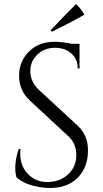

<svg xmlns="http://www.w3.org/2000/svg" viewBox="-20 -922 515 956"><path d="M232 -771Q309 -853 359 -902Q386 -875 400 -849Q336 -812 239 -764ZM368 -295Q418 -249 418 -173Q418 -89 368 -38Q316 14 231 14Q187 14 142 2Q88 -13 61 -41Q47 -102 73 -180H82Q74 -104 117 -58Q158 -12 226 -16Q283 -19 320 -55Q360 -92 360 -150Q360 -207 321 -243L129 -421Q75 -471 75 -545Q75 -613 120 -661Q170 -714 251 -714Q289 -714 337 -704H376V-581H367Q367 -628 334 -657Q302 -684 254 -684Q200 -684 165 -649Q131 -616 131 -569Q131 -546 139 -524Q150 -497 171 -477Z"/></svg>

Font: Cinzel(RUS BY LYAJKA)
Style: Regular
Weight: 400
Designer: Natanael Gama
Version: Version 1.001;PS 001.001;hotconv 1.0.56;makeotf.lib2.0.21325